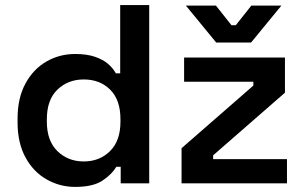

<svg xmlns="http://www.w3.org/2000/svg" viewBox="-20 -720 1198 754"><path d="M275 14Q215 14 163 -15.5Q111 -45 80 -102Q49 -159 49 -239V-255Q49 -335 80 -392Q111 -449 162.5 -478.5Q214 -508 275 -508Q321 -508 353 -497Q385 -486 404.5 -469Q424 -452 435 -432H452V-700H566V0H454V-65H437Q419 -35 382 -10.5Q345 14 275 14ZM309 -86Q371 -86 412 -126.5Q453 -167 453 -242V-252Q453 -328 412.5 -368Q372 -408 309 -408Q247 -408 205.5 -368Q164 -328 164 -252V-242Q164 -167 205.5 -126.5Q247 -86 309 -86ZM693 0V-138L975 -384V-399H703V-494H1099V-356L817 -110V-95H1107V0ZM829 -553 710 -698H828L889 -621H906L967 -698H1085L966 -553Z"/></svg>

Font: Space Grotesk Light SemiBold
Style: Regular
Weight: 600
Version: Version 2.000